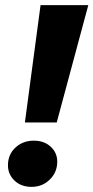

<svg xmlns="http://www.w3.org/2000/svg" viewBox="-20 -720 364 748"><path d="M77 -243 138 -700H324L201 -243ZM103 8Q62 8 36.5 -16.5Q11 -41 11 -76Q11 -118 40 -145Q69 -172 112 -172Q152 -172 177.5 -148.5Q203 -125 203 -90Q203 -49 174 -20.5Q145 8 103 8Z"/></svg>

Font: Montserrat
Style: Bold Italic
Weight: 700
Italic angle: -11.3°
Designer: Julieta Ulanovsky
Foundry: Julieta Ulanovsky
Version: Version 9.000; ttfautohint (v1.8.4.7-5d5b)